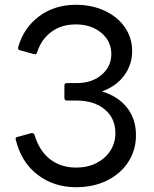

<svg xmlns="http://www.w3.org/2000/svg" viewBox="-20 -768 643 802"><path d="M46 -184 45 -188Q45 -194 53 -196L111 -212H114Q121 -212 124 -205Q144 -138 189 -103Q234 -68 298 -68Q346 -68 383 -87Q420 -106 441 -138.5Q462 -171 462 -212Q462 -274 417.5 -311Q373 -348 299 -348H259Q249 -348 249 -359V-411Q249 -421 259 -421H301Q364 -421 404.5 -455.5Q445 -490 445 -542Q445 -596 403 -631Q361 -666 296 -666Q236 -666 194 -634.5Q152 -603 135 -549Q132 -539 122 -542L63 -558Q53 -561 56 -571Q79 -652 143.5 -700Q208 -748 297 -748Q364 -748 417.5 -723Q471 -698 501.5 -654Q532 -610 532 -555Q532 -498 499 -453Q466 -408 406 -386Q473 -366 510.5 -318.5Q548 -271 548 -203Q548 -142 516.5 -92.5Q485 -43 428 -14.5Q371 14 298 14Q205 14 137 -38Q69 -90 46 -184Z"/></svg>

Font: LINE Seed Sans TH App
Style: Regular
Weight: 400
Designer: Dalton Maag Ltd | Thai characters by Cadson Demak Co.,Ltd.
Foundry: Dalton Maag Ltd
Version: Version 1.003